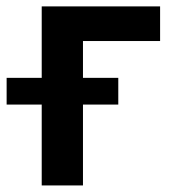

<svg xmlns="http://www.w3.org/2000/svg" viewBox="-61 -565 544 585"><path d="M191.8 0H66.1V-246.4H-40.8V-327.8H66.1V-545.5H426.8V-440H191.8V-327.8H299.4V-246.4H191.8Z"/></svg>

Font: Linik Sans SemiBold
Style: Regular
Weight: 600
Designer: Fonts by Rasmus Andersson / Changes by Cristiano Sobral with parts from Marc Monis
Foundry: rsms
Version: Version 3.020; ttfautohint (v1.6)